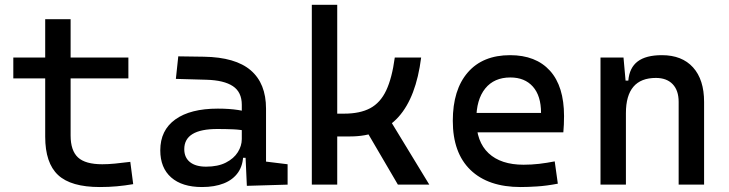

<svg xmlns="http://www.w3.org/2000/svg" viewBox="-20 -752 2970 782"><path d="M386.7 9.8Q269 9.8 216.6 -39.1Q164.1 -87.9 164.1 -195.3V-283.2H267.6V-200.2Q267.6 -138.7 297.6 -110.8Q327.6 -83 396.5 -83Q420.9 -83 448.2 -85.7Q475.6 -88.4 510.7 -92.8L522.5 -2Q488.3 3.9 455.8 6.8Q423.3 9.8 386.7 9.8ZM164.1 -244.1V-673.8H267.6V-244.1ZM34.2 -432.6V-517.6H502.9V-432.6Z M985.4 4.9 978.5 -148.4 964.8 -191.4V-325.2Q964.8 -377 928.5 -401.1Q892.1 -425.3 820.3 -427.2L696.3 -430.7L706.1 -522.5L810.5 -521Q939 -519 1001.2 -465.6Q1063.5 -412.1 1063.5 -309.6V-93.8L1151.4 -83V0ZM802.7 9.8Q721.7 9.8 677.2 -29.3Q632.8 -68.4 632.8 -139.6Q632.8 -221.7 694.1 -265.6Q755.4 -309.6 867.2 -309.6Q913.6 -309.6 950 -304Q986.3 -298.3 1014.6 -287.1L993.2 -216.8Q960.4 -224.1 929.2 -225.3Q897.9 -226.6 865.2 -226.6Q730.5 -226.6 730.5 -144.5Q730.5 -110.4 753.7 -91.8Q776.9 -73.2 819.3 -73.2Q867.7 -73.2 900.1 -89.8Q932.6 -106.4 948.7 -132.3Q964.8 -158.2 964.8 -185.5V-242.2L995.1 -109.4H954.1L970.7 -125Q970.7 -80.1 950 -50Q929.2 -20 891.6 -5.1Q854 9.8 802.7 9.8Z M1323.2 -196.3V-289.1H1381.8Q1446.3 -289.1 1487.8 -311.3Q1529.3 -333.5 1553 -383.8Q1576.7 -434.1 1587.9 -517.6H1695.3Q1674.8 -356 1603.3 -276.1Q1531.7 -196.3 1406.2 -196.3ZM1250 0V-732.4H1353.5V0ZM1600.6 0 1453.1 -252 1550.8 -292 1728.5 0Z M2100.6 9.8Q1968.3 9.8 1896.2 -59.8Q1824.2 -129.4 1824.2 -259.8Q1824.2 -386.7 1885.3 -457Q1946.3 -527.3 2057.6 -527.3Q2162.6 -527.3 2220 -463.9Q2277.3 -400.4 2277.3 -279.3Q2277.3 -243.7 2274.4 -212.9H1911.1V-292H2183.6Q2183.6 -361.8 2150.4 -399.2Q2117.2 -436.5 2058.6 -436.5Q1992.7 -436.5 1956.3 -391.6Q1919.9 -346.7 1919.9 -264.6Q1919.9 -174.8 1970 -127.9Q2020 -81.1 2112.3 -81.1Q2144.5 -81.1 2175.8 -84.7Q2207 -88.4 2239.3 -94.7L2252 -3.9Q2206.1 4.9 2168 7.3Q2129.9 9.8 2100.6 9.8Z M2744.1 0V-336.9Q2744.1 -383.8 2719.7 -409.2Q2695.3 -434.6 2651.4 -434.6Q2529.3 -434.6 2529.3 -291L2499 -423.8H2539.1Q2543.5 -476.1 2577.1 -501.7Q2610.8 -527.3 2675.8 -527.3Q2757.8 -527.3 2802.7 -477.5Q2847.7 -427.7 2847.7 -336.9V0ZM2425.8 0V-517.6H2519.5L2529.3 -408.2V0Z"/></svg>

Font: Cascadia Mono
Style: Regular
Weight: 400
Monospace: yes
Designer: Aaron Bell
Foundry: Saja Typeworks
Version: Version 2102.003